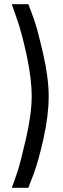

<svg xmlns="http://www.w3.org/2000/svg" viewBox="-20 -770 300 915"><path d="M36 -750H115Q126 -723 142 -678Q158 -633 185 -516.5Q212 -400 212 -311Q212 -222 188 -113Q164 -4 140 60L115 125H36Q47 97 62.5 50.5Q78 4 104.5 -112Q131 -228 131 -311Q131 -395 107.5 -504.5Q84 -614 60 -682Z"/></svg>

Font: TitilliumText22L Rg
Style: Regular
Weight: 400
Designer: Campivisivi
Foundry: Campivisivi
Version: 1.000